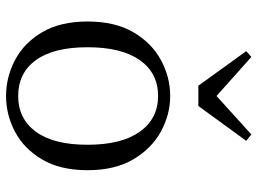

<svg xmlns="http://www.w3.org/2000/svg" viewBox="-128 -708 850 634"><g transform="rotate(90 297.0 -391.0)"><path d="M330 -621H263L149 -779L168 -796L297 -681L424 -796L445 -779ZM297 -26Q372 -26 415 -84.5Q458 -143 458 -255Q458 -367 415 -427.5Q372 -488 297 -488Q221 -488 178.5 -427.5Q136 -367 136 -255Q136 -143 178.5 -84.5Q221 -26 297 -26ZM297 -528Q358 -528 414 -497.5Q470 -467 506 -406.5Q542 -346 542 -255Q542 -165 506.5 -105Q471 -45 415 -15.5Q359 14 297 14Q235 14 178.5 -15.5Q122 -45 86.5 -105Q51 -165 51 -255Q51 -346 86.5 -406.5Q122 -467 178.5 -497.5Q235 -528 297 -528Z"/></g></svg>

Font: Han-Nom Khai
Style: Regular
Weight: 400
Version: Version 1.200;June 22, 2023;FontCreator 14.0.0.2814 64-bit